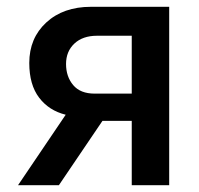

<svg xmlns="http://www.w3.org/2000/svg" viewBox="-20 -544 584 564"><path d="M33 0 173 -207Q124 -219 95 -257Q66 -295 66 -359Q66 -432 116 -478Q166 -524 247 -524H477V0H367V-189H281L153 0ZM258 -269H367V-439H265Q223 -439 198.5 -416Q174 -393 174 -356Q174 -319 195 -294Q216 -269 258 -269Z"/></svg>

Font: Raleway SemiBold
Style: Regular
Weight: 600
Designer: Matt McInerney, Pablo Impallari, Rodrigo Fuenzalida
Foundry: Matt McInerney, Pablo Impallari, Rodrigo Fuenzalida
Version: Version 4.026